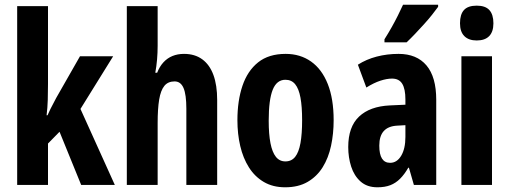

<svg xmlns="http://www.w3.org/2000/svg" viewBox="-20 -786 2166 816"><path d="M184 -429Q184 -395 183 -361.5Q182 -328 178 -296H182Q188 -310 194.5 -323Q201 -336 207.5 -348Q214 -360 219 -370L320 -547H461L322 -323L468 0H325L233 -226L184 -176V0H53V-760H184Z M650 -591Q650 -562 647.5 -533Q645 -504 640 -477H648Q658 -503 674.5 -521Q691 -539 713 -548Q735 -557 762 -557Q808 -557 839.5 -534Q871 -511 887 -467.5Q903 -424 903 -361V0H772V-324Q772 -384 760 -412Q748 -440 722 -440Q694 -440 678.5 -421Q663 -402 656.5 -363Q650 -324 650 -263V0H519V-760H650Z M1398 -275Q1398 -218 1387 -166.5Q1376 -115 1351.5 -75.5Q1327 -36 1287.5 -13Q1248 10 1192 10Q1140 10 1101.5 -12.5Q1063 -35 1038 -74.5Q1013 -114 1001 -165.5Q989 -217 989 -275Q989 -358 1010.5 -421.5Q1032 -485 1077 -521Q1122 -557 1194 -557Q1256 -557 1302 -524.5Q1348 -492 1373 -429Q1398 -366 1398 -275ZM1122 -273Q1122 -216 1129.5 -177.5Q1137 -139 1152.5 -119.5Q1168 -100 1193 -100Q1219 -100 1234.5 -119.5Q1250 -139 1257 -178Q1264 -217 1264 -275Q1264 -333 1257 -371Q1250 -409 1234.5 -428Q1219 -447 1193 -447Q1156 -447 1139 -404.5Q1122 -362 1122 -273Z M1674 -557Q1751 -557 1792.5 -508Q1834 -459 1834 -362V0H1739L1718 -73H1715Q1699 -45 1680.5 -26.5Q1662 -8 1639 1Q1616 10 1584 10Q1540 10 1512.5 -14.5Q1485 -39 1472.5 -78Q1460 -117 1460 -161Q1460 -247 1506 -290.5Q1552 -334 1637 -338L1703 -341V-363Q1703 -408 1689.5 -430Q1676 -452 1646 -452Q1624 -452 1596.5 -443Q1569 -434 1537 -414L1501 -511Q1537 -534 1581 -545.5Q1625 -557 1674 -557ZM1668 -252Q1630 -250 1611 -229Q1592 -208 1592 -167Q1592 -130 1603.5 -112Q1615 -94 1638 -94Q1667 -94 1685 -124Q1703 -154 1703 -204V-254ZM1842 -757Q1832 -743 1816.5 -723.5Q1801 -704 1782 -683Q1763 -662 1744 -642Q1725 -622 1708 -606H1614V-619Q1631 -646 1645 -671Q1659 -696 1671 -720Q1683 -744 1693 -766H1842Z M2071 -547V0H1941V-547ZM2006 -762Q2043 -762 2060 -743Q2077 -724 2077 -687Q2077 -651 2059 -632.5Q2041 -614 2006 -614Q1972 -614 1953.5 -632.5Q1935 -651 1935 -687Q1935 -725 1952 -743.5Q1969 -762 2006 -762Z"/></svg>

Font: Noto Sans Display ExtraCondensed
Style: Regular
Weight: 400
Width: 2
Version: Version 2.003